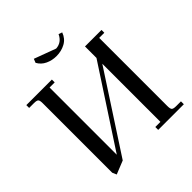

<svg xmlns="http://www.w3.org/2000/svg" viewBox="-233 -1039 1217 1217"><g transform="rotate(-45 375.5 -431.0)"><path d="M22 -676.8V-702.1H251V-676.8H205.1V-74.2L547.9 -599.1V-702.1H695.8V-676.8H649.9V-65.9Q649.9 -41 657 -33.4Q664.1 -25.9 689 -25.9H731.9V0H502V-25.9H547.9V-546.9L206.1 -22L116.2 14.2L104 -14.2V-637.2Q104 -662.1 96.9 -669.4Q89.8 -676.8 64.9 -676.8ZM252.9 -850.1 263.2 -876 409.2 -821.8Q460.9 -824.7 484.9 -876L508.8 -867.2Q493.7 -825.2 457.5 -805.7Q421.4 -786.1 377 -786.1Q338.4 -786.1 304.7 -801.8Q271 -817.4 252.9 -850.1Z"/></g></svg>

Font: Dihjauti S
Style: Bold
Weight: 700
Designer: T. Christopher White
Version: Version 3.0.0